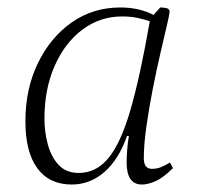

<svg xmlns="http://www.w3.org/2000/svg" viewBox="-20 -482 539 514"><path d="M172 12Q112 12 80 -31.5Q48 -75 48 -157Q48 -244 81.5 -313Q115 -382 172 -422Q229 -462 302 -462Q353 -462 391 -442L409 -462Q419 -462 426.5 -460Q434 -458 434 -450Q434 -445 427 -415Q420 -385 409.5 -340Q399 -295 389 -244Q379 -193 372 -144Q365 -95 365 -58Q365 -30 387 -30Q400 -30 411 -34.5Q422 -39 435 -47L443 -32Q417 -6 396.5 3Q376 12 360 12Q319 12 319 -47Q319 -63 320.5 -81.5Q322 -100 325 -118H320Q298 -55 259.5 -21.5Q221 12 172 12ZM99 -164Q99 -129 108 -95.5Q117 -62 137 -40.5Q157 -19 191 -19Q237 -19 270 -58.5Q303 -98 329 -187Q355 -276 381 -425Q367 -430 348.5 -434Q330 -438 307 -438Q248 -438 201 -403Q154 -368 126.5 -306Q99 -244 99 -164Z"/></svg>

Font: Petrona ExtraLight
Style: Italic
Weight: 200
Italic angle: -9°
Designer: Ringo R. Seeber
Foundry: Ringo R. Seeber
Version: Version 2.001; ttfautohint (v1.8.3)